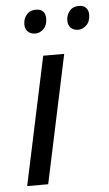

<svg xmlns="http://www.w3.org/2000/svg" viewBox="-53 -765 454 801"><g transform="rotate(-5 174.0 -365.0)"><path d="M28 0 142 -536H230L116 0ZM297 -631Q279 -631 267 -642Q255 -653 255 -673Q255 -696 269 -713Q283 -730 308 -730Q328 -730 338 -719Q348 -708 348 -690Q348 -662 332 -646.5Q316 -631 297 -631ZM118 -631Q99 -631 87 -642Q75 -653 75 -673Q75 -696 89 -713Q103 -730 128 -730Q149 -730 158.5 -719Q168 -708 168 -690Q168 -662 152.5 -646.5Q137 -631 118 -631Z"/></g></svg>

Font: Noto IKEA Latin
Style: Italic
Weight: 400
Italic angle: -12°
Designer: Monotype Design Team
Foundry: Monotype Imaging Inc.
Version: Version 1.0